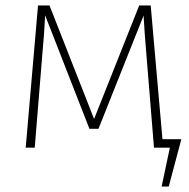

<svg xmlns="http://www.w3.org/2000/svg" viewBox="-20 -540 690 702"><path d="M574 -31H643L597 142H571L601 0H543L515 -344Q508 -425 505 -483L340 -69H307L145 -484Q142 -418 135 -344L107 0H74L119 -520H161L324 -105L489 -520H531Z"/></svg>

Font: Fira Sans UltraLight
Style: Regular
Weight: 200
Designer: Carrois Corporate & Edenspiekermann AG
Foundry: Carrois Corporate GbR & Edenspiekermann AG
Version: Version 4.106;PS 004.106;hotconv 1.0.70;makeotf.lib2.5.58329